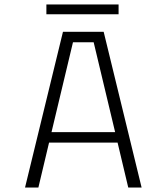

<svg xmlns="http://www.w3.org/2000/svg" viewBox="-20 -843 750 863"><path d="M188.5 -823H513V-779H188.5ZM556.5 0 508.5 -202H200.5L152.5 0H92.5L263 -700H446L616.5 0ZM308 -653 211.5 -249H497.5L401 -653Z"/></svg>

Font: League Mono UltraLight
Style: Regular
Weight: 200
Width: 6
Designer: Tyler Finck
Foundry: The League of Moveable Type / Tyler Finck
Version: Version 2.210